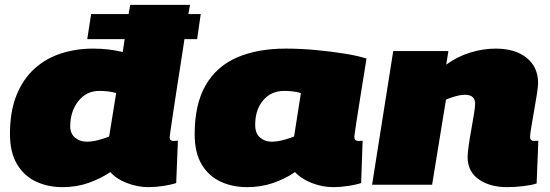

<svg xmlns="http://www.w3.org/2000/svg" viewBox="-20 -760 2264 790"><path d="M591 10Q546 10 502 -7Q458 -24 434 -52Q394 -25 344.5 -7.5Q295 10 237 10Q177 10 128 -13Q79 -36 50 -84.5Q21 -133 21 -209Q21 -302 48 -368.5Q75 -435 122 -477.5Q169 -520 231 -540Q293 -560 363 -560Q398 -560 429.5 -556Q461 -552 485 -546L493 -599H339L355 -702H509L516 -740H762Q762 -740 760 -730Q758 -720 755 -702H806L791 -599H739Q732 -551 723.5 -497.5Q715 -444 707 -392Q699 -340 692.5 -296.5Q686 -253 682 -225.5Q678 -198 678 -195Q678 -180 694 -180Q704 -180 712 -181L705 -7Q685 0 652.5 5Q620 10 591 10ZM337 -177Q359 -177 384 -183.5Q409 -190 429 -198L458 -377Q442 -382 424 -384Q406 -386 389 -386Q335 -386 302 -343.5Q269 -301 269 -241Q269 -210 289 -193.5Q309 -177 337 -177Z M1351 10Q1307 10 1263 -7Q1219 -24 1194 -52Q1153 -24 1103.5 -7Q1054 10 997 10Q936 10 887 -13Q838 -36 809.5 -84Q781 -132 781 -208Q781 -331 826 -409Q871 -487 955 -523.5Q1039 -560 1156 -560Q1217 -560 1281 -554Q1345 -548 1400 -539Q1455 -530 1488 -519Q1472 -419 1462 -357Q1452 -295 1447 -261.5Q1442 -228 1440 -214.5Q1438 -201 1438 -197Q1438 -180 1455 -180Q1465 -180 1472 -181L1466 -7Q1446 0 1413.5 5Q1381 10 1351 10ZM1190 -198 1218 -377Q1202 -382 1184 -384Q1166 -386 1149 -386Q1096 -386 1063 -347.5Q1030 -309 1030 -246Q1030 -211 1050 -194Q1070 -177 1097 -177Q1120 -177 1144.5 -183.5Q1169 -190 1190 -198Z M1598 -550H1825L1816 -494Q1861 -527 1914 -543.5Q1967 -560 2019 -560Q2100 -560 2147 -522Q2194 -484 2194 -418Q2194 -404 2189 -372Q2184 -340 2177.5 -303.5Q2171 -267 2166 -237Q2161 -207 2161 -197Q2161 -180 2177 -180Q2186 -180 2195 -181L2188 -5Q2166 2 2132 6Q2098 10 2066 10Q1996 10 1950 -22Q1904 -54 1904 -114Q1904 -130 1908.5 -161.5Q1913 -193 1919.5 -228.5Q1926 -264 1930.5 -293Q1935 -322 1935 -333Q1935 -370 1893 -370Q1876 -370 1853 -363.5Q1830 -357 1815 -350L1758 0H1511Z"/></svg>

Font: Georama Expanded Black
Style: Italic
Weight: 900
Width: 7
Italic angle: -9°
Designer: Jean-Baptiste Levee
Foundry: Production Type
Version: Version 1.000